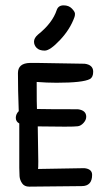

<svg xmlns="http://www.w3.org/2000/svg" viewBox="-20 -697 420 717"><path d="M192 -660Q198 -677 217.5 -677Q237 -677 248.5 -665Q260 -653 260 -645.5Q260 -638 258 -633Q242 -588 204.5 -548Q167 -508 147 -508Q127 -508 117 -518Q107 -528 107 -541.5Q107 -555 122 -568Q176 -611 192 -660ZM121 -225 123 -94Q123 -68 122 -66L295 -69Q324 -66 324 -44Q324 -2 285 -2L89 0Q71 0 62.5 -12.5Q54 -25 53 -39Q52 -53 52 -70V-236Q39 -243 39 -257Q39 -271 50 -282Q47 -360 47 -424Q47 -461 92 -462Q104 -462 120 -462L295 -459H296Q328 -455 328 -429Q328 -409 316 -402Q290 -388 191 -388Q154 -388 117 -391Q117 -301 118 -290Q157 -289 271 -289Q302 -285 302 -261Q302 -249 292 -238Q282 -227 270.5 -225.5Q259 -224 221.5 -224Q184 -224 121 -225Z"/></svg>

Font: Patrick Hand SC
Style: Regular
Weight: 400
Designer: Patrick Wagesreiter
Foundry: Patrick Wagesreiter
Version: Version 1.003;PS 001.003;hotconv 1.0.70;makeotf.lib2.5.58329